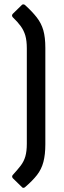

<svg xmlns="http://www.w3.org/2000/svg" viewBox="-20 -729 301 902"><path d="M83 150 40 108Q34 100 40 93Q62 69 77 49.5Q92 30 99 6Q106 -18 106 -54V-501Q106 -538 99 -562Q92 -586 77.5 -606Q63 -626 40 -648Q33 -656 40 -664L83 -706Q86 -709 90.5 -708.5Q95 -708 98 -705Q131 -675 152.5 -647.5Q174 -620 183.5 -587Q193 -554 193 -504V-51Q193 -3 184 31.5Q175 66 154 93Q133 120 98 150Q95 153 90.5 153.5Q86 154 83 150Z"/></svg>

Font: Sofia Sans Semi Condensed Medium
Style: Regular
Weight: 500
Designer: Botio Nikoltchev, Ani Petrova
Foundry: lettersoup
Version: Version 4.100